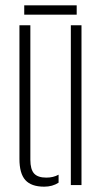

<svg xmlns="http://www.w3.org/2000/svg" viewBox="-20 -695 388 721"><path d="M53 -98V-600H94V-95Q94 -59 108 -43.5Q122 -28 154 -28Q180 -28 200 -39V-9Q177 6 146 6Q97.5 6 75.2 -18.8Q53 -43.5 53 -98ZM246 0V-600H286V0ZM71 -675H268V-640H71Z"/></svg>

Font: Big Shoulders Stencil Text SC Thin
Style: Regular
Weight: 100
Designer: Patric King
Foundry: XO Type Co
Version: Version 2.001